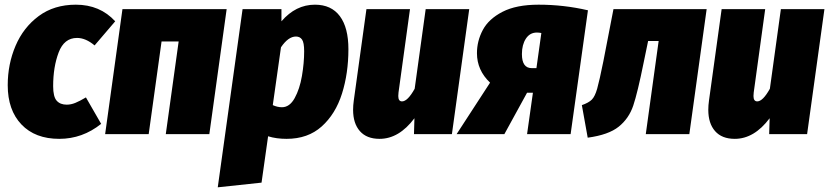

<svg xmlns="http://www.w3.org/2000/svg" viewBox="-20 -573 3541 820"><path d="M472 -482 384 -379Q346 -411 309 -411Q254 -411 230.5 -349Q207 -287 207 -205Q207 -160 222 -143Q237 -126 265 -126Q283 -126 301.5 -133.5Q320 -141 347 -157L412 -44Q332 20 233 20Q130 20 71.5 -41.5Q13 -103 13 -209Q13 -299 46.5 -377.5Q80 -456 145.5 -504.5Q211 -553 304 -553Q407 -553 472 -482Z M688 0 743 -396H670L615 0H429L503 -534H948L874 0Z M1016 -534H1182V-482Q1243 -553 1325 -553Q1395 -553 1431.5 -504Q1468 -455 1468 -363Q1468 -260 1440.5 -173Q1413 -86 1354 -33Q1295 20 1204 20Q1160 20 1125 9L1097 207L910 227ZM1279 -354Q1279 -391 1270 -404Q1261 -417 1244 -417Q1211 -417 1180 -371L1145 -124Q1165 -115 1184 -115Q1217 -115 1238.5 -154Q1260 -193 1269.5 -248.5Q1279 -304 1279 -354Z M1488 -104Q1488 -123 1491 -144L1545 -534H1731L1682 -178Q1681 -172 1681 -163Q1681 -140 1697 -140Q1721 -140 1751 -194L1798 -534H1984L1910 0H1748L1750 -68Q1684 20 1601 20Q1546 20 1517 -13Q1488 -46 1488 -104Z M2491 -529 2417 0H2231L2256 -177H2231L2134 0H1930L2073 -220Q2017 -273 2017 -346Q2017 -398 2042 -445Q2067 -492 2126 -522.5Q2185 -553 2280 -553Q2388 -553 2491 -529ZM2209 -342Q2209 -282 2251 -282H2271L2292 -432Q2282 -434 2273 -434Q2243 -434 2226 -408Q2209 -382 2209 -342Z M2924 0H2738L2793 -398H2748L2729 -306Q2703 -177 2684.5 -122Q2666 -67 2622.5 -32Q2579 3 2490 15L2465 -124Q2494 -134 2507.5 -147.5Q2521 -161 2530.5 -194.5Q2540 -228 2557 -312L2600 -534H2998Z M3005 -104Q3005 -123 3008 -144L3062 -534H3248L3199 -178Q3198 -172 3198 -163Q3198 -140 3214 -140Q3238 -140 3268 -194L3315 -534H3501L3427 0H3265L3267 -68Q3201 20 3118 20Q3063 20 3034 -13Q3005 -46 3005 -104Z"/></svg>

Font: Fira Sans Condensed Black
Style: Italic
Weight: 900
Width: 3
Italic angle: -8°
Designer: Carrois Corporate & Edenspiekermann AG
Foundry: Carrois Corporate GbR & Edenspiekermann AG
Version: Version 4.203